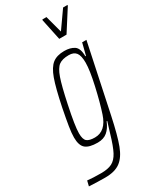

<svg xmlns="http://www.w3.org/2000/svg" viewBox="-281 -791 857 1050"><g transform="rotate(-30 147.5 -266.5)"><path d="M-50 191 -42 158Q-8 162 45 162Q88 162 113.5 149Q139 136 157 102Q175 68 195 -1Q197 -10 207 -40L216 -69H212Q197 -32 173.5 -12Q150 8 112 8Q59 8 36 -11.5Q13 -31 13 -81Q13 -108 19.5 -148.5Q26 -189 39 -255Q62 -367 81.5 -421Q101 -475 128.5 -496.5Q156 -518 203 -518Q241 -518 265 -502Q289 -486 289 -435H293L312 -510H339L249 -84Q225 29 203.5 86Q182 143 147.5 168.5Q113 194 52 194Q8 194 -50 191ZM211 -112Q232 -175 252.5 -266Q273 -357 273 -404Q273 -449 258.5 -467.5Q244 -486 213 -486Q172 -486 150.5 -470Q129 -454 112.5 -407Q96 -360 74 -255Q48 -133 48 -87Q48 -49 63 -36.5Q78 -24 113 -24Q182 -24 211 -112ZM213 -589 185 -722 186 -727H212L241 -619L317 -727H345L344 -722L259 -589Z"/></g></svg>

Font: Saira Ultra Condensed Thin
Style: Italic
Weight: 100
Width: 1
Italic angle: -12°
Designer: Hector Gatti with collaboration of the Omnibus-Type team
Foundry: Omnibus-Type
Version: Version 1.001; ttfautohint (v1.8)